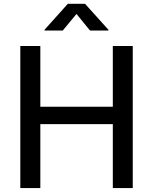

<svg xmlns="http://www.w3.org/2000/svg" viewBox="-20 -963 784 983"><path d="M84 0V-727.5H186.5V-416.5H557.6V-727.5H659.7V0H557.6V-327.6H186.5V0ZM301.3 -806.6H208V-810.5L327.1 -943.4H415.5L535.2 -810.5V-806.6H440.9L371.6 -891.6Z"/></svg>

Font: Inter Cardless
Style: Regular
Weight: 400
Designer: Rasmus Andersson
Foundry: rsms
Version: Version 4.001;git-9221beed3